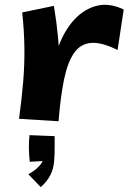

<svg xmlns="http://www.w3.org/2000/svg" viewBox="-20 -488 564 787"><path d="M220 9 191 -141Q194 -227 219 -295.5Q244 -364 285 -408Q326 -452 377.5 -464.5Q429 -477 487 -449L462 -283Q396 -316 352.5 -312Q309 -308 283 -270Q257 -232 242.5 -162Q228 -92 220 9ZM220 9 58 -1Q69 -81 75 -152.5Q81 -224 80 -294Q79 -364 71 -437L201 -464Q212 -397 217.5 -338.5Q223 -280 225 -225Q227 -170 225.5 -113Q224 -56 220 9ZM147 279 96 226Q121 213 138 195.5Q155 178 158 163L179 171L102 175Q99 149 98.5 119.5Q98 90 101 66L204 70Q204 97 204 121Q204 145 202 171Q200 203 186.5 229.5Q173 256 147 279Z"/></svg>

Font: Marhey Medium
Style: Regular
Weight: 500
Designer: Nur Syamsi & Bustanul Arifin
Foundry: Namelatype
Version: Version 1.000